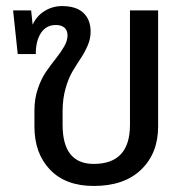

<svg xmlns="http://www.w3.org/2000/svg" viewBox="-20 -598 631 629"><path d="M405.8 -564H498V-183.1Q498 -96.2 442.6 -42.5Q387.2 11.2 287.1 11.2Q194.8 11.2 143.8 -42.2Q92.8 -95.7 92.8 -183.1V-236.8Q92.8 -274.4 104 -307.4Q115.2 -340.3 131.1 -363.3Q147 -386.2 162.8 -406Q178.7 -425.8 189.9 -445.1Q201.2 -464.4 201.2 -481.9Q201.2 -498.5 191.2 -507.3Q181.2 -516.1 163.1 -516.1Q131.8 -516.1 114.5 -490.5Q97.2 -464.8 97.2 -420.9H38.1L22.9 -564H82L86.9 -517.1Q100.1 -545.9 126.2 -562Q152.3 -578.1 183.1 -578.1Q230 -578.1 253.4 -555.7Q276.9 -533.2 276.9 -494.1Q276.9 -471.2 267.3 -449Q257.8 -426.8 244.4 -406.7Q231 -386.7 217.5 -364Q204.1 -341.3 194.6 -307.6Q185.1 -273.9 185.1 -233.9V-189Q185.1 -61 287.1 -61Q405.8 -61 405.8 -189Z"/></svg>

Font: FiraGO
Style: Regular
Weight: 400
Designer: bBox Type
Foundry: bBox Type GmbH
Version: Version 1.001;PS 001.001;hotconv 1.0.88;makeotf.lib2.5.64775